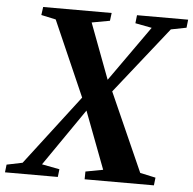

<svg xmlns="http://www.w3.org/2000/svg" viewBox="-81 -796 853 849"><g transform="rotate(5 346.0 -371.5)"><path d="M-28 0 -24 -34.5 46 -49 292 -370.5 382 -438 562.5 -693 489 -707 493 -743H720L716 -707L647.5 -693.5L405 -387.5L315.5 -315.5L132 -49.5L210.5 -34.5L206.5 0ZM325.5 0 326 -34.5 403.5 -49 305 -309 285 -354.5 136.5 -693 71.5 -707 76.5 -743H380.5L376 -708L296 -693.5L390.5 -442L411.5 -401.5L568 -49.5L637 -34.5L633 0Z"/></g></svg>

Font: Merriweather 72pt
Style: Bold Italic
Weight: 700
Italic angle: -7.8°
Version: Version 2.101